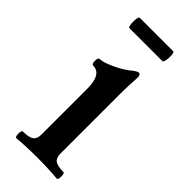

<svg xmlns="http://www.w3.org/2000/svg" viewBox="-192 -592 628 628"><g transform="rotate(45 122.0 -278.0)"><path d="M43 -512.2Q36.1 -512.2 36.1 -536.1Q36.1 -560.1 43 -560.1H196.8Q201.2 -560.1 202.4 -548.1Q203.6 -536.1 201.4 -524.2Q199.2 -512.2 194.8 -512.2ZM36.1 3.9Q29.3 3.9 29.3 -11.5Q29.3 -26.9 36.1 -26.9Q63.5 -26.9 74.2 -34.9Q85 -43 85 -63V-274.9Q85 -341.8 44.9 -341.8Q38.1 -341.8 38.1 -356.9Q38.1 -372.1 44.9 -372.1Q61.5 -372.1 95 -387.9Q128.4 -403.8 147.9 -420.9Q161.1 -431.2 167 -431.2Q175.8 -431.2 175.8 -417Q172.9 -364.3 172.9 -341.8V-63Q172.9 -43 183.6 -34.9Q194.3 -26.9 222.2 -26.9Q228 -26.9 228 -11.5Q228 3.9 222.2 3.9Q181.2 0 128.9 0Q77.1 0 36.1 3.9Z"/></g></svg>

Font: Junicode SmCond Medium
Style: Regular
Weight: 500
Width: 4
Designer: Peter S. Baker
Version: Version 2.206